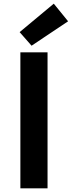

<svg xmlns="http://www.w3.org/2000/svg" viewBox="-20 -1026 391 1046"><path d="M91 0H239V-741H91ZM152 -777 351 -910 273 -1006 87 -851Z"/></svg>

Font: Noto Sans Mono CJK TC
Style: Bold
Weight: 700
Designer: Ryoko NISHIZUKA 西塚涼子 (kana, bopomofo & ideographs); Paul D. Hunt (Latin, Greek & Cyrillic); Sandoll Communications 산돌커뮤니
Foundry: Adobe
Version: Version 2.004;hotconv 1.0.118;makeotfexe 2.5.65603